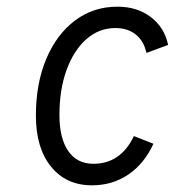

<svg xmlns="http://www.w3.org/2000/svg" viewBox="-20 -543 524 575"><path d="M255.5 12Q178 12 132.8 -44Q87.5 -100 87.5 -196.5Q87.5 -293 118.5 -366.5Q149.5 -440 204.5 -481.5Q259.5 -523 332 -523Q390.5 -523 431.5 -492Q472.5 -461 483.5 -408.5L418.5 -384.5Q411 -420 386.8 -439.5Q362.5 -459 325.5 -459Q276.5 -459 238.8 -425.8Q201 -392.5 179.5 -333.8Q158 -275 158 -198.5Q158 -128.5 184.5 -90.5Q211 -52.5 259.5 -52.5Q341.5 -52.5 381 -135.5L439.5 -112.5Q412 -52.5 364.2 -20.2Q316.5 12 255.5 12Z"/></svg>

Font: Overpass Light
Style: Italic
Weight: 300
Italic angle: -10°
Designer: Delve Withrington, Dave Bailey, Thomas Jockin
Foundry: Delve Fonts LLC
Version: Version 4.000; ttfautohint (v1.8.3)